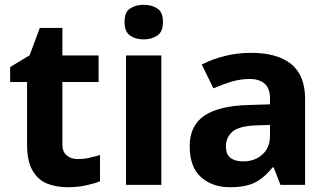

<svg xmlns="http://www.w3.org/2000/svg" viewBox="-20 -780 1382 810"><path d="M308.1 -108.9Q335 -108.9 356 -114.3Q372.6 -117.7 401.9 -126V-15.1Q376 -4.9 342.8 2Q308.1 9.8 265.1 9.8Q217.3 9.8 177.7 -5.9Q139.6 -21.5 116.7 -61.5Q94.2 -100.6 94.2 -170.9V-434.1H22.9V-497.1L105 -546.9L147.9 -662.1H243.2V-545.9H396V-434.1H243.2V-170.9Q243.2 -139.6 261.2 -124.5Q279.8 -108.9 308.1 -108.9Z M586.4 -759.8Q620.1 -759.8 643.6 -744.1Q667.5 -729.5 667.5 -687Q667.5 -646 643.6 -629.9Q619.1 -613.8 586.4 -613.8Q552.2 -613.8 528.8 -629.9Q505.4 -646 505.4 -687Q505.4 -729.5 528.8 -744.1Q551.8 -759.8 586.4 -759.8ZM660.6 -545.9V0H511.7V-545.9Z M1040 -557.1Q1149.4 -557.1 1208.5 -509.8Q1267.1 -461.4 1267.1 -363.8V0H1163.1L1134.3 -74.2H1130.4Q1095.2 -30.3 1056.2 -10.3Q1017.1 9.8 949.2 9.8Q876 9.8 828.1 -32.7Q780.3 -75.2 780.3 -163.1Q780.3 -249.5 841.3 -291.5Q902.3 -333 1024.4 -336.9L1119.1 -339.8V-363.8Q1119.1 -407.2 1096.7 -426.8Q1073.7 -446.8 1034.2 -446.8Q995.1 -446.8 956.1 -435.5Q916 -422.9 880.4 -407.2L831.1 -507.8Q876.5 -531.2 928.7 -543.9Q981.4 -557.1 1040 -557.1ZM1061.5 -251Q989.3 -248.5 961.4 -225.1Q933.1 -201.2 933.1 -162.1Q933.1 -127.9 953.1 -113.3Q973.1 -99.1 1005.4 -99.1Q1054.2 -99.1 1085.9 -127.4Q1119.1 -155.8 1119.1 -208V-252.9Z"/></svg>

Font: Droid Sans Thai
Style: Bold
Weight: 700
Designer: Steve Matteson
Foundry: Ascender Corporation
Version: Version 1.00